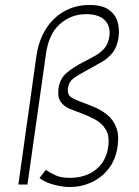

<svg xmlns="http://www.w3.org/2000/svg" viewBox="-20 -743 560 773"><path d="M262 10Q231.5 10 196.2 0.5Q161 -9 139 -26L164.5 -59Q185.5 -45 206.5 -36Q227.5 -27 261 -27Q324 -27 365.5 -59.8Q407 -92.5 415.5 -151Q422 -196 405.5 -222.2Q389 -248.5 360.2 -263.5Q331.5 -278.5 299.5 -290Q279 -297 257.8 -306.2Q236.5 -315.5 223.8 -334Q211 -352.5 215.5 -387Q220.5 -424 246 -447.5Q271.5 -471 323 -497Q344 -508 364.8 -519.5Q385.5 -531 400.8 -549Q416 -567 420.5 -597Q425.5 -638.5 401.5 -662.2Q377.5 -686 326 -686Q266.5 -686 221 -646Q175.5 -606 164.5 -522L90.5 0H54L126.5 -517Q133.5 -565.5 152 -603.5Q170.5 -641.5 198.8 -668.2Q227 -695 262.8 -709Q298.5 -723 339.5 -723Q392.5 -723 419.2 -703Q446 -683 453.8 -653.2Q461.5 -623.5 457.5 -594Q452 -554.5 433.5 -531.2Q415 -508 389.8 -493.5Q364.5 -479 338.5 -465Q294 -441 275.5 -427.2Q257 -413.5 253.5 -388Q250.5 -363.5 264.5 -353Q278.5 -342.5 316.5 -329Q337 -321.5 362.8 -310.5Q388.5 -299.5 411.8 -280.8Q435 -262 447.5 -231.5Q460 -201 453.5 -154Q446 -100.5 417.5 -64Q389 -27.5 348.2 -8.8Q307.5 10 262 10Z"/></svg>

Font: Public Sans Thin
Style: Italic
Weight: 100
Italic angle: -8°
Designer: The Public Sans project authors (U.S. Web Design System). Libre Franklin designed by Pablo Impallari and Rodrigo Fuenzal
Version: Version 2.000